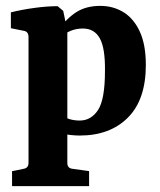

<svg xmlns="http://www.w3.org/2000/svg" viewBox="-20 -453 545 653"><path d="M21 180V129L61 121Q77 118 77 101V-327Q77 -345 62 -348L17 -357V-411Q53 -420 96.5 -426Q140 -432 176 -432L195 -416L209 -349V101Q209 119 226 121L283 129V180ZM251 8Q236 8 218.5 6Q201 4 183 -1L189 -66Q201 -52 217.5 -47.5Q234 -43 251 -43Q290 -43 313.5 -79Q337 -115 337 -212Q338 -289 319.5 -322.5Q301 -356 262 -356Q239 -356 220 -348Q201 -340 193 -331L182 -354Q205 -389 238.5 -411Q272 -433 321 -433Q365 -433 400 -411.5Q435 -390 455.5 -345.5Q476 -301 476 -232Q476 -114 415 -53Q354 8 251 8Z"/></svg>

Font: Rasa
Style: Regular
Weight: 400
Designer: Anna Giedrys (Yrsa+Rasa design), David Brezina (Yrsa art-direction, Rasa art-direction, design)
Foundry: Rosetta Type Foundry
Version: Version 2.004